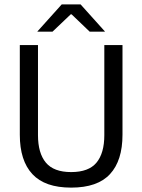

<svg xmlns="http://www.w3.org/2000/svg" viewBox="-20 -845 650 877"><path d="M305 12Q185 12 127.8 -49.8Q70.5 -111.5 70.5 -229.5V-639H153.5V-227.5Q153.5 -145.5 189.5 -102.2Q225.5 -59 305 -59Q385 -59 420.8 -102.2Q456.5 -145.5 456.5 -227.5V-639H539.5V-229.5Q539.5 -111.5 482.5 -49.8Q425.5 12 305 12ZM262 -825H348L459 -701.5V-700.5H389.5L307 -779.5H303L220 -700.5H151V-701.5Z"/></svg>

Font: Anek Latin Medium
Style: Regular
Weight: 400
Version: Version 1.003